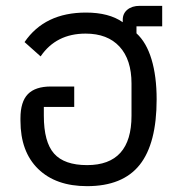

<svg xmlns="http://www.w3.org/2000/svg" viewBox="-20 -625 611 657"><path d="M535 -535H447V-511Q481 -480 498.5 -422Q516 -364 516 -285Q516 -134 458 -61Q400 12 278 12Q171 12 110.5 -47Q50 -106 50 -212V-220Q50 -277 75.5 -303Q101 -329 154 -329H234V-259H130V-229Q130 -139 165 -99.5Q200 -60 278 -60Q430 -60 430 -229V-339Q430 -421 389 -465.5Q348 -510 273 -510Q172 -510 119 -432L64 -481Q133 -582 274 -582Q353 -582 400 -549V-557Q400 -579 416 -592Q432 -605 458 -605H535Z"/></svg>

Font: Anuphan
Style: Regular
Weight: 400
Designer: Cadson Demak
Version: Version 3.001;July 28, 2024;FontCreator 15.0.0.2974 64-bit